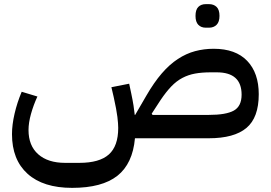

<svg xmlns="http://www.w3.org/2000/svg" viewBox="-20 -669 1312 929"><path d="M329 240Q189 240 113.5 172Q38 104 38 -20Q38 -65 50.5 -119Q63 -173 85 -225L161 -202Q142 -161 130 -118Q118 -75 118 -40Q118 36 165 77.5Q212 119 295 119H364Q461 119 506.5 78.5Q552 38 552 -50Q552 -70 548 -103.5Q544 -137 530 -200L519 -247L605 -264L615 -217Q622 -184 626 -158.5Q630 -133 632 -113H634L688 -206Q725 -270 762.5 -313.5Q800 -357 840.5 -383.5Q881 -410 924 -421.5Q967 -433 1014 -433Q1120 -433 1176 -374.5Q1232 -316 1232 -213Q1232 -100 1172.5 -50Q1113 0 990 0H633Q622 123 548 181.5Q474 240 329 240ZM990 -113Q1074 -113 1111.5 -134Q1149 -155 1149 -211Q1149 -319 1029 -319H999Q957 -319 924 -313Q891 -307 862.5 -292Q834 -277 809 -251Q784 -225 757 -185L714 -119L718 -113ZM976 -535Q953 -535 939.5 -549Q926 -563 926 -592Q926 -622 939.5 -635.5Q953 -649 976 -649H991Q1014 -649 1028 -635.5Q1042 -622 1042 -592Q1042 -563 1028 -549Q1014 -535 991 -535Z"/></svg>

Font: IBM Plex Arabic Medium
Style: Regular
Weight: 500
Designer: Mike Abbink, Paul van der Laan, Pieter van Rosmalen, Wael Morcos, Khajak Apelian
Foundry: Bold Monday
Version: Version 1.0